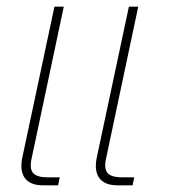

<svg xmlns="http://www.w3.org/2000/svg" viewBox="-20 -555 527 575"><path d="M44 -59Q44 -71 47 -84L143 -535H171L75 -82Q72 -70 72 -60Q72 -41 84 -32.5Q96 -24 121 -24H159L154 0H109Q77 0 60.5 -15Q44 -30 44 -59ZM267 -59Q267 -71 270 -84L366 -535H394L298 -82Q295 -70 295 -60Q295 -41 307 -32.5Q319 -24 344 -24H382L377 0H332Q300 0 283.5 -15Q267 -30 267 -59Z"/></svg>

Font: Prompt Thin
Style: Italic
Weight: 250
Italic angle: -12°
Designer: Katatrad Team
Foundry: CadsonDemak
Version: Version 1.001